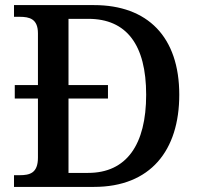

<svg xmlns="http://www.w3.org/2000/svg" viewBox="-20 -734 780 754"><path d="M35 0H349C571 0 684 -143 684 -362C684 -589 560 -714 349 -714H35V-668H57C96 -668 129 -660 129 -603V-400H38V-347H129V-115C129 -54 97 -46 57 -46H35ZM326 -55H249V-347H404V-400H249V-660H327C477 -660 554 -558 554 -362C554 -166 477 -55 326 -55Z"/></svg>

Font: Noto Serif Oriya Medium
Style: Regular
Weight: 500
Designer: David Williams
Foundry: Google LLC, David Williams
Version: Version 1.051